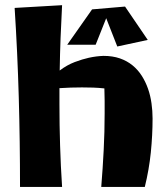

<svg xmlns="http://www.w3.org/2000/svg" viewBox="-20 -737 653 749"><path d="M575.2 -274.9Q575.2 -210 568.4 -142.6Q561.5 -75.2 544.9 -7.8H375Q380.9 -80.6 384.5 -151.6Q388.2 -222.7 388.2 -294.9Q388.2 -319.3 388.2 -343.5Q388.2 -367.7 387.2 -392.1Q365.2 -394.5 343.5 -395.3Q321.8 -396 299.8 -396Q255.9 -396 211.9 -393.1V-330.1Q211.9 -249.5 214.4 -169.7Q216.8 -89.8 222.2 -7.8H58.1Q58.1 -184.6 53.2 -357.9Q48.3 -531.2 37.1 -706.1L222.2 -716.8Q218.8 -652.8 216.3 -589.4Q213.9 -525.9 212.9 -461.9Q241.2 -483.4 271.5 -494.9Q301.8 -506.3 326.7 -511.7Q356 -518.1 383.8 -519Q419.4 -519 447.5 -509.3Q475.6 -499.5 496.8 -482.2Q518.1 -464.8 533 -441.4Q547.9 -418 557.4 -390.9Q566.9 -363.8 571 -334Q575.2 -304.2 575.2 -274.9ZM556.4 -581.3 437.5 -555.6 394.3 -665.9 353.1 -562.4H242.2L339.2 -700.4L467.8 -711.4Z"/></svg>

Font: Galindo
Style: Regular
Weight: 400
Version: Version 1.000